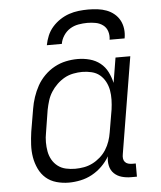

<svg xmlns="http://www.w3.org/2000/svg" viewBox="-53 -786 706 841"><g transform="rotate(-5 300.0 -366.0)"><path d="M216 8Q188 8 161.5 0.5Q135 -7 115.5 -24Q96 -41 84.5 -65.5Q73 -90 68.5 -116.5Q64 -143 65.5 -171.5Q67 -200 71 -228L88 -328Q92 -353 100.5 -378.5Q109 -404 122 -427.5Q135 -451 155 -471Q175 -491 199 -504Q223 -517 249 -522.5Q275 -528 301 -528Q328 -528 354 -521Q380 -514 400 -498Q420 -482 431.5 -459Q443 -436 449 -410L467 -520H532L462 -96Q460 -86 461 -77Q462 -68 467.5 -61.5Q473 -55 481.5 -52.5Q490 -50 499 -50H515V8H489Q468 8 448.5 2.5Q429 -3 415 -16.5Q401 -30 396.5 -50.5Q392 -71 396 -92Q382 -68 362 -48.5Q342 -29 318 -16Q294 -3 267.5 2.5Q241 8 216 8ZM249 -50Q268 -50 287.5 -53.5Q307 -57 325 -66Q343 -75 359 -89Q375 -103 386 -120.5Q397 -138 403.5 -157Q410 -176 413 -195L430 -295Q433 -316 433.5 -337.5Q434 -359 430.5 -379Q427 -399 417.5 -417Q408 -435 393 -447.5Q378 -460 357.5 -465Q337 -470 316 -470Q297 -470 276.5 -466Q256 -462 238 -452Q220 -442 204.5 -427Q189 -412 178 -394.5Q167 -377 161 -357.5Q155 -338 151 -318L135 -218Q131 -198 131 -177Q131 -156 134.5 -136.5Q138 -117 147.5 -100Q157 -83 172.5 -71Q188 -59 208 -54.5Q228 -50 249 -50ZM172 -600Q176 -621 184.5 -641.5Q193 -662 208 -679Q223 -696 242 -708.5Q261 -721 281.5 -728Q302 -735 323.5 -737.5Q345 -740 366 -740Q387 -740 407.5 -737.5Q428 -735 446.5 -728Q465 -721 480 -708.5Q495 -696 504 -679Q513 -662 515.5 -641.5Q518 -621 514 -600H448Q451 -619 445.5 -636.5Q440 -654 426 -664.5Q412 -675 394 -678.5Q376 -682 357 -682Q338 -682 318 -678.5Q298 -675 281 -664.5Q264 -654 252.5 -636.5Q241 -619 238 -600Z"/></g></svg>

Font: Iosevka Etoile Light
Style: Italic
Weight: 300
Italic angle: -9°
Designer: Belleve Invis
Foundry: Belleve Invis
Version: Version 22.1.2; ttfautohint (v1.8.4)